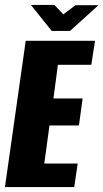

<svg xmlns="http://www.w3.org/2000/svg" viewBox="-22 -756 418 776"><path d="M-2 0 82 -591H362L347 -494H212L194 -358H312L297 -249H178L157 -95H292L278 0ZM187 -631 103 -736H198L234 -698L283 -735H376L261 -631Z"/></svg>

Font: Alumni Sans Thin ExtraBold
Style: Italic
Weight: 800
Italic angle: -8°
Version: Version 1.016